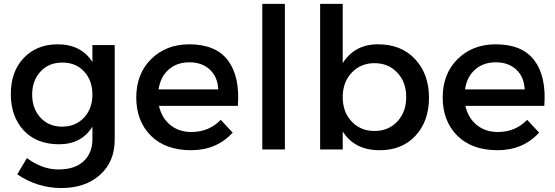

<svg xmlns="http://www.w3.org/2000/svg" viewBox="-20 -762 2830 979"><path d="M408.2 -162.1Q451.2 -208 451.2 -279.8Q451.2 -351.6 408.7 -397.5Q366.2 -443.4 297.9 -442.9Q229.5 -443.4 187 -397.5Q144 -351.6 144 -279.8Q144 -208 186.5 -162.1Q229 -116.2 296.9 -116.2Q364.7 -116.2 408.2 -162.1ZM100.1 -465.3Q165 -534.7 271 -536.1Q393.1 -537.1 451.2 -445.8V-532.2H564.9V-51.8Q565.4 62 490.2 129.4Q415 196.8 293 196.8Q170.9 196.8 67.9 127L117.2 43.9Q195.3 102.1 277.8 102.1Q360.4 102.1 405.3 61Q450.2 20 451.2 -48.8V-116.2Q395.5 -26.4 281.2 -26.4Q167 -26.4 101.1 -96.7Q35.2 -168 35.2 -282.2Q35.2 -396.5 100.1 -465.3Z M788.6 -306.2H1092.8Q1089.8 -370.1 1049.8 -407.2Q1009.8 -444.3 945.8 -444.3Q881.8 -444.3 839.8 -407.2Q797.9 -370.1 788.6 -306.2ZM674.8 -265.1Q674.8 -384.8 750 -460Q825.2 -535.2 943.8 -536.1Q1081.1 -536.1 1142.6 -453.6Q1204.1 -371.1 1192.9 -222.2H790.5Q804.7 -160.2 848.6 -124.5Q892.6 -88.9 955.6 -88.9Q1045.4 -88.9 1105.5 -150.9L1166.5 -85.9Q1084.5 3.9 954.1 3.9Q823.7 3.9 749 -70.3Q674.8 -145 674.8 -265.1Z M1317.4 0V-742.2H1432.6V0Z M1889.6 -439.9Q1819.3 -439.9 1773.4 -391.6Q1727.5 -343.3 1727.5 -267.1Q1727.5 -190.9 1772.9 -142.6Q1818.4 -94.2 1889.6 -94.2Q1960.9 -94.2 2005.9 -142.6Q2051.3 -190.9 2051.3 -267.1Q2051.3 -343.3 2005.9 -391.6Q1960.4 -439.9 1889.6 -439.9ZM1612.3 0V-742.2H1727.5V-439.9Q1788.1 -536.1 1907.2 -536.1Q2026.4 -536.1 2096.7 -460.4Q2167 -384.8 2167.5 -264.6Q2167.5 -144.5 2098.6 -69.8Q2029.8 4.4 1915.5 3.9Q1787.6 3.9 1727.5 -91.8V0Z M2351.1 -306.2H2655.3Q2652.3 -370.1 2612.3 -407.2Q2572.3 -444.3 2508.3 -444.3Q2444.3 -444.3 2402.3 -407.2Q2360.4 -370.1 2351.1 -306.2ZM2237.3 -265.1Q2237.3 -384.8 2312.5 -460Q2387.7 -535.2 2506.3 -536.1Q2643.6 -536.1 2705.1 -453.6Q2766.6 -371.1 2755.4 -222.2H2353Q2367.2 -160.2 2411.1 -124.5Q2455.1 -88.9 2518.1 -88.9Q2607.9 -88.9 2668 -150.9L2729 -85.9Q2647 3.9 2516.6 3.9Q2386.2 3.9 2311.5 -70.3Q2237.3 -145 2237.3 -265.1Z"/></svg>

Font: TruenoRg
Style: Book
Weight: 400
Designer: Julieta Ulanovsky
Foundry: Julieta Ulanovsky
Version: Version 3.001b